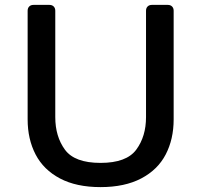

<svg xmlns="http://www.w3.org/2000/svg" viewBox="-20 -753 823 785"><path d="M93 -265V-709Q93 -720 99.5 -726.5Q106 -733 117 -733H182Q193 -733 199.5 -726.5Q206 -720 206 -709V-274Q206 -195 245.5 -141Q285 -87 391 -87Q497 -87 537 -141Q577 -195 577 -274V-709Q577 -720 583.5 -726.5Q590 -733 601 -733H666Q677 -733 683.5 -726.5Q690 -720 690 -709V-265Q690 -184 657.5 -121.5Q625 -59 557.5 -23.5Q490 12 391 12Q292 12 225 -23.5Q158 -59 125.5 -121.5Q93 -184 93 -265Z"/></svg>

Font: Shippori Gochic B2 Bold
Style: Regular
Weight: 700
Designer: FONTDASU
Foundry: FONTDASU / Google Inc. / but / Adobe
Version: Version 1.130